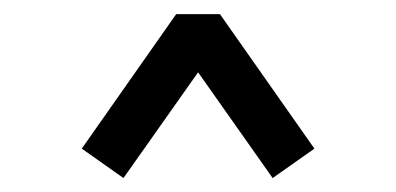

<svg xmlns="http://www.w3.org/2000/svg" viewBox="-20 -716 565 274"><path d="M293.9 -695.8 428.7 -503.9 369.1 -461.9 262.7 -612.8 156.2 -461.9 96.7 -503.9 231.4 -695.8Z"/></svg>

Font: Anka/Coder Condensed
Style: Regular
Weight: 400
Width: 4
Monospace: yes
Version: Version 1.100